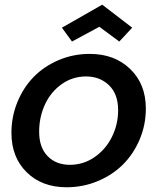

<svg xmlns="http://www.w3.org/2000/svg" viewBox="-20 -790 678 819"><path d="M602.1 -327.1Q602.1 -257.3 575.7 -195.1Q549.3 -132.8 504.4 -88.1Q459.5 -43.5 396.7 -17.3Q334 8.8 264.2 8.8Q158.7 8.8 93.8 -55.2Q28.8 -119.1 28.8 -223.1Q28.8 -292.5 54.2 -354.5Q79.6 -416.5 123.5 -461.7Q167.5 -506.8 229.7 -533.4Q292 -560.1 362.8 -560.1Q468.8 -560.1 535.4 -495.6Q602.1 -431.2 602.1 -327.1ZM147 -228Q147 -160.6 183.3 -123.8Q219.7 -86.9 277.8 -86.9Q335.4 -86.9 383.1 -119.6Q430.7 -152.3 457.3 -205.8Q483.9 -259.3 483.9 -319.8Q483.9 -388.7 445.1 -426.3Q406.2 -463.9 347.2 -463.9Q289.1 -463.9 242.7 -430.7Q196.3 -397.5 171.6 -344Q147 -290.5 147 -228ZM416 -770 543.9 -671.9 488.8 -612.8 403.8 -675.8 287.1 -612.8 244.1 -671.9Z"/></svg>

Font: SVN-Poppins Medium
Style: Italic
Weight: 500
Italic angle: -10°
Designer: Ninad Kale (Devanagari), Jonny Pinhorn (Latin)
Foundry: Indian Type Foundry
Version: Version 3.002 2017